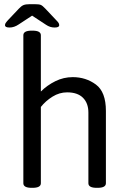

<svg xmlns="http://www.w3.org/2000/svg" viewBox="-20 -899 605 921"><path d="M92 -20V-730Q92 -752 132 -752H136Q176 -752 176 -730V-460Q206 -490 245.5 -509.5Q285 -529 329 -529Q392 -529 440 -493.5Q488 -458 488 -367V-20Q488 2 448 2H444Q404 2 404 -20V-359Q404 -404 378 -430Q352 -456 302 -456Q265 -456 232 -435.5Q199 -415 176 -386V-20Q176 2 136 2H132Q92 2 92 -20ZM4 -778Q4 -783 6.5 -787.5Q9 -792 18 -802L70 -857Q82 -870 92.5 -874.5Q103 -879 124 -879H144Q167 -879 175.5 -875.5Q184 -872 198 -857L248 -804Q259 -793 261.5 -788Q264 -783 264 -778Q264 -767 242 -767Q220 -767 201 -780L134 -824L70 -782Q48 -767 26 -767Q4 -767 4 -778Z"/></svg>

Font: Asap-Regular
Style: Regular
Weight: 400
Designer: Pablo Cosgaya
Foundry: Omnibus-Type
Version: Version 2.000; ttfautohint (v1.8)